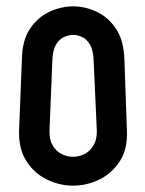

<svg xmlns="http://www.w3.org/2000/svg" viewBox="-20 -582 458 605"><path d="M210 -562Q248 -562 284.5 -545Q321 -528 345.5 -491.5Q370 -455 372 -395L380 -168Q382 -111 357 -73Q332 -35 292.5 -16Q253 3 210 3Q168 3 128.5 -16Q89 -35 64 -73Q39 -111 40 -168L49 -395Q50 -455 74.5 -491.5Q99 -528 136 -545Q173 -562 210 -562ZM210 -88Q231 -88 248 -97.5Q265 -107 275.5 -125.5Q286 -144 285 -172L275 -392Q274 -423 264 -440.5Q254 -458 239.5 -465Q225 -472 210 -472Q196 -472 181 -465Q166 -458 156 -440.5Q146 -423 145 -392L136 -172Q135 -144 145 -125.5Q155 -107 172.5 -97.5Q190 -88 210 -88Z"/></svg>

Font: Beiruti SemiBold
Style: Regular
Weight: 600
Designer: Arlette Boutros
Foundry: Boutros
Version: Version 1.41